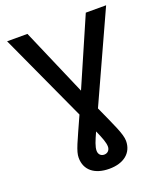

<svg xmlns="http://www.w3.org/2000/svg" viewBox="-166 -841 1013 1170"><g transform="rotate(-20 340.0 -256.5)"><path d="M19 -727.5 280.8 -157.2C212.9 -4.9 186 45.4 186 88.9C186 169.9 245.6 215.8 339.8 215.8C434.1 215.8 492.7 168 492.7 90.3C492.7 45.4 457 -25.4 399.4 -153.8L661.1 -727.5H529.3L339.4 -291L150.9 -727.5ZM303.2 85.9C303.2 60.1 316.9 26.4 340.8 -25.9C363.8 25.9 377 59.6 377 85.4C377 107.4 362.3 124 339.8 124C317.4 124 303.2 108.4 303.2 85.9Z"/></g></svg>

Font: Raveo Medium
Style: Regular
Weight: 500
Designer: Jakub Foglar, Rasmus Andersson (Inter)
Foundry: Jakubfoglar.com
Version: Version 1.100;Glyphs 3.2.3 (3260)